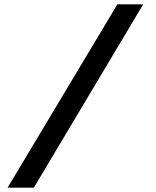

<svg xmlns="http://www.w3.org/2000/svg" viewBox="-20 -760 719 885"><path d="M136 105H15L521 -740H640Z"/></svg>

Font: BioRhyme Expanded SemiBold
Style: Regular
Weight: 600
Width: 7
Designer: Aoife Mooney
Foundry: Aoife Mooney Type
Version: Version 1.600;gftools[0.9.33]